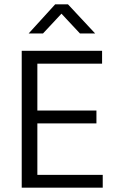

<svg xmlns="http://www.w3.org/2000/svg" viewBox="-20 -864 534 884"><path d="M80 -630H450V-571H152V-355H424V-296H152V-59H453V0H80ZM234 -844H293L418 -710H348L263 -801L178 -710H112Z"/></svg>

Font: Mukta Mahee Light
Style: Regular
Weight: 300
Designer: Shuchita Grover, Noopur Datye, Girish Dalvi, Yashodeep Gholap
Foundry: Ek Type
Version: Version 2.538;PS 1.000;hotconv 16.6.51;makeotf.lib2.5.65220;